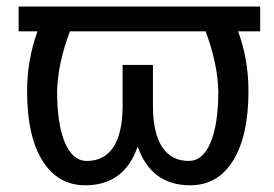

<svg xmlns="http://www.w3.org/2000/svg" viewBox="-20 -548 825 578"><path d="M637.2 -273.4Q635.3 -356.4 599.1 -453.6H190.4Q153.8 -356 151.9 -273.4Q151.9 -174.3 175.3 -118.9Q198.7 -63.5 241.7 -63.5Q293 -63.5 320.6 -104.2Q348.1 -145 349.1 -224.1V-352.5H440.4V-224.1Q441.4 -145 469 -104.2Q496.6 -63.5 548.3 -63.5Q590.3 -63.5 613.8 -118.7Q637.2 -173.8 637.2 -273.4ZM763.2 -453.6H696.8Q728 -369.6 728 -273.4Q728 -140.1 682.1 -65.2Q636.2 9.8 552.7 9.8Q435.1 9.8 394.5 -106.9Q354 9.8 236.8 9.8Q153.8 9.8 107.7 -64.5Q61.5 -138.7 61.5 -273.4Q61.5 -366.7 92.8 -453.6H36.1V-528.3H763.2Z"/></svg>

Font: MAUL
Style: Regular
Weight: 400
Designer: MAUL
Version: Version 1.0; 2020; ttfautohint (v1.8.3)